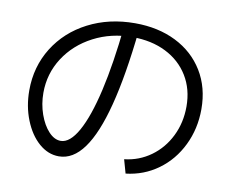

<svg xmlns="http://www.w3.org/2000/svg" viewBox="-77 -801 1093 904"><g transform="rotate(10 469.0 -349.5)"><path d="M685.1 -110.8C647.6 -83.8 605.5 -67.7 558.6 -62.5L577.1 2.9C634.4 -3.6 685.7 -23.3 731 -56.2C776.2 -89 811.7 -131.8 837.4 -184.6C863.1 -237.3 876 -294.9 876 -357.4C876 -426.4 860 -487 828.1 -539.1C796.2 -591.1 751.8 -631.3 694.8 -659.7C637.9 -688 572.6 -702.1 499 -702.1C416.3 -702.1 341.8 -685.1 275.4 -650.9C209 -616.7 156.9 -569.3 119.1 -508.8C81.4 -448.2 62.5 -380.2 62.5 -304.7C62.5 -253.9 71.1 -206.9 88.4 -163.6C105.6 -120.3 128.7 -85.9 157.7 -60.5C186.7 -35.2 218.4 -22.5 252.9 -22.5C297.9 -22.5 337.6 -46.2 372.1 -93.8C406.6 -141.3 436.2 -212.9 460.9 -308.6C485.7 -404.3 505.9 -525.4 521.5 -671.9L450.2 -679.7C437.8 -558.6 421.5 -454.3 401.4 -366.7C381.2 -279.1 358.1 -212.1 332 -165.5C306 -119 278.3 -95.7 249 -95.7C228.8 -95.7 209.6 -105.5 191.4 -125C173.2 -144.5 158.4 -170.4 147 -202.6C135.6 -234.9 129.9 -268.9 129.9 -304.7C129.9 -365.9 146.2 -421.7 178.7 -472.2C211.3 -522.6 255.7 -562.5 312 -591.8C368.3 -621.1 430.3 -635.7 498 -635.7C558.6 -635.7 612 -624.2 658.2 -601.1C704.4 -578 740.4 -545.4 766.1 -503.4C791.8 -461.4 804.7 -412.8 804.7 -357.4C804.7 -306 794.1 -258.8 772.9 -215.8C751.8 -172.9 722.5 -137.9 685.1 -110.8Z"/></g></svg>

Font: Pretendard Variable
Style: Regular
Weight: 400
Designer: Base glyphs from Inter by Rasmus Andersson; Hangeul glyphs from Noto Sans CJK(Source Han Sans) by Jang Soo-young and Kan
Foundry: Kil Hyung-jin
Version: Version 1.309;Glyphs 3.2 (3225)